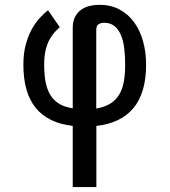

<svg xmlns="http://www.w3.org/2000/svg" viewBox="-20 -510 690 780"><path d="M275.5 1.5Q175.5 -10 125.2 -71.5Q75 -133 75 -247.5Q75 -294 85 -330Q95 -366 110 -392.8Q125 -419.5 142.5 -438Q160 -456.5 175 -468.5L223 -399.5Q212.5 -390.5 201.5 -378.5Q190.5 -366.5 181 -349Q171.5 -331.5 165.5 -307Q159.5 -282.5 159.5 -247.5Q159.5 -207.5 165.2 -177Q171 -146.5 184.5 -124.2Q198 -102 220.2 -88.5Q242.5 -75 275.5 -70V-397Q275.5 -424 285.2 -442Q295 -460 310.2 -470.8Q325.5 -481.5 344.8 -486Q364 -490.5 383.5 -490.5Q430 -490.5 465.5 -471.5Q501 -452.5 525 -419.5Q549 -386.5 561.2 -342.2Q573.5 -298 573.5 -247.5Q573.5 -132.5 522.2 -71Q471 -9.5 371.5 1.5V250H275.5ZM403 -417.5Q389.5 -417.5 380.2 -411.5Q371 -405.5 371 -387.5V-69Q404.5 -75 427 -88.5Q449.5 -102 463.2 -124Q477 -146 482.8 -176.8Q488.5 -207.5 488.5 -247.5Q488.5 -282.5 484.8 -313.5Q481 -344.5 471.2 -367.5Q461.5 -390.5 445 -404Q428.5 -417.5 403 -417.5Z"/></svg>

Font: B612 Mono
Style: Regular
Weight: 400
Version: Version 1.005